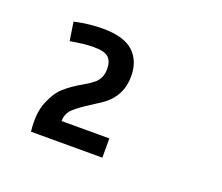

<svg xmlns="http://www.w3.org/2000/svg" viewBox="-66 -716 570 494"><g transform="rotate(20 219.0 -469.0)"><path d="M143.6 -473.6Q152.3 -478.5 159.2 -483.4Q166 -488.3 171.9 -493.2Q179.7 -501 183.1 -510.3Q186.5 -519.5 186.5 -531.2Q186.5 -551.8 175.8 -562Q165 -572.3 135.7 -572.3Q110.4 -572.3 71.3 -565.4L63.5 -616.2Q103.5 -625 141.6 -625Q198.2 -625 224.6 -601.1Q251 -577.1 251 -534.2Q251 -511.7 243.7 -493.7Q236.3 -475.6 221.7 -460.9Q213.9 -453.1 202.1 -445.3Q190.4 -437.5 179.7 -430.7Q151.4 -413.1 136.7 -399.4Q122.1 -385.7 122.1 -365.2L57.6 -312.5Q51.8 -360.4 64.5 -392.1Q77.1 -423.8 95.7 -440.4Q114.3 -457 143.6 -473.6ZM82 -365.2H252.9V-312.5H57.6Z"/></g></svg>

Font: Sudo Var
Style: Regular
Weight: 400
Monospace: yes
Designer: Jens Kutilek
Foundry: Jens Kutilek
Version: Version 0.065;FEAKit 1.0